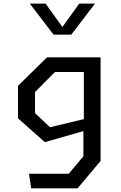

<svg xmlns="http://www.w3.org/2000/svg" viewBox="-20 -826 660 1046"><path d="M138 120.5H354.5L434.3 25.2V-144.3L436.8 -158.8V-513.7H528V50.8L402.5 200H149.7ZM78 -181.3V-358.3L236.2 -513.8H485.3V-433.7H279.2L170.8 -324.7V-209.8L252.5 -132.7L485.3 -188.7V-126.2L224.2 -51.8ZM271.8 -637.2H368.2L497.5 -806.2H411.5L320 -679L228.5 -806.2H142.5Z"/></svg>

Font: Monaspace Krypton Var ExLight
Style: Regular
Weight: 200
Designer: Riley Cran and the Lettermatic Team
Version: Version 1.200 (Monaspace Krypton Var)